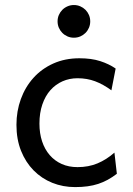

<svg xmlns="http://www.w3.org/2000/svg" viewBox="-20 -743 538 775"><path d="M451.7 -41.5Q433.1 -27.3 414.8 -17.3Q396.5 -7.3 376.5 -0.7Q356.4 5.9 333.5 9Q310.5 12.2 283.2 12.2Q233.9 12.2 190.9 -5.1Q147.9 -22.5 115.7 -55.2Q83.5 -87.9 64.9 -134.3Q46.4 -180.7 46.4 -239.3Q46.4 -294.4 64.2 -343.3Q82 -392.1 115 -428.7Q147.9 -465.3 195.1 -486.6Q242.2 -507.8 300.3 -507.8Q349.1 -507.8 384.5 -496.3Q419.9 -484.9 446.8 -466.3L429.7 -378.4Q396.5 -402.8 363.8 -415Q331.1 -427.2 293 -427.2Q260.3 -427.2 232.2 -414.8Q204.1 -402.3 183.3 -378.9Q162.6 -355.5 150.9 -321.3Q139.2 -287.1 139.2 -244.1Q139.2 -204.6 149.9 -172.4Q160.6 -140.1 180.7 -116.9Q200.7 -93.8 229 -81.1Q257.3 -68.4 293 -68.4Q337.4 -68.4 373.5 -83.5Q409.7 -98.6 441.9 -127ZM212.4 -656.7Q212.4 -670.4 217.5 -682.4Q222.7 -694.3 231.7 -703.4Q240.7 -712.4 252.7 -717.5Q264.6 -722.7 278.3 -722.7Q292 -722.7 304 -717.5Q315.9 -712.4 325 -703.4Q334 -694.3 339.1 -682.4Q344.2 -670.4 344.2 -656.7Q344.2 -643.1 339.1 -631.1Q334 -619.1 325 -610.1Q315.9 -601.1 304 -595.9Q292 -590.8 278.3 -590.8Q264.6 -590.8 252.7 -595.9Q240.7 -601.1 231.7 -610.1Q222.7 -619.1 217.5 -631.1Q212.4 -643.1 212.4 -656.7Z"/></svg>

Font: Andika Compact
Style: Regular
Weight: 400
Designer: Victor Gaultney, Annie Olsen, Julie Remington, Don Collingsworth, Eric Hays, Becca Hirsbrunner
Foundry: SIL International
Version: Version 5.000 ; LnSpcTght